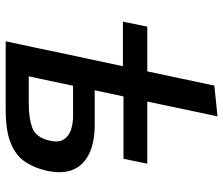

<svg xmlns="http://www.w3.org/2000/svg" viewBox="-75 -709 784 674"><g transform="rotate(90 317.0 -372.0)"><path d="M125 0Q136.5 -53.5 147.5 -105.2Q158.5 -157 171 -217.5L212.5 -411.5H56L73.5 -497H230.5Q243.5 -558.5 256 -617Q268.5 -675 280.5 -732.5L388.5 -743.5Q376 -683.5 363 -623Q350 -562 336.5 -497H554.5L537.5 -413.5H318.5L297 -312.5H417.5Q510 -312.5 553.5 -269.5Q584.5 -238.5 584.5 -188Q584.5 -168.5 580 -146.5Q570.5 -103 549.2 -70Q528 -37 484.5 -18.5Q441 0 365 0ZM248 -81H347Q395 -81 429 -93.5Q463 -106 474 -155.5Q476.5 -166.5 476.5 -176.5Q476.5 -194 468.5 -205.5Q456 -223 433.8 -229.8Q411.5 -236.5 388.5 -236.5H281Q272.5 -195.5 264.5 -158Q256.5 -120.5 248 -81Z"/></g></svg>

Font: Heraclito Medium
Style: Italic
Weight: 500
Italic angle: -12°
Designer: Kostas Bartsokas (font) & Cristiano Sobral (main changes)
Foundry: Kostas Bartsokas (font) & Cristiano Sobral (main changes)
Version: Version 1.00;July 8, 2020;FontCreator 13.0.0.2655 64-bit